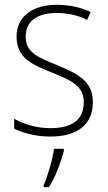

<svg xmlns="http://www.w3.org/2000/svg" viewBox="-20 -652 449 800"><path d="M367 -226C367 -320 296 -347 215 -382C137 -414 87 -433 87 -500C87 -564 136 -598 216 -598C262 -598 310 -587 343 -569L358 -602C320 -620 272 -632 217 -632C112 -632 49 -580 49 -500C49 -410 113 -383 198 -349C277 -317 329 -294 329 -226C329 -158 287 -118 190 -118C135 -118 82 -133 39 -157V-116C73 -99 126 -83 190 -83C307 -83 367 -137 367 -226ZM246 -24V-32H205C200 10 177 87 162 120V128H184C212 83 234 24 246 -24Z"/></svg>

Font: Noto Sans Kannada UI SemiCondensed ExtraLight
Style: Regular
Weight: 200
Width: 4
Designer: Jelle Bosma - Monotype Design Team
Foundry: Monotype Imaging Inc.
Version: Version 2.005